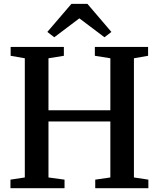

<svg xmlns="http://www.w3.org/2000/svg" viewBox="-20 -990 836 1010"><path d="M110.5 -56.5V-683.5L36 -696.5V-743H316V-696.5L235 -683.5V-410H560.5V-683.5L479 -696.5V-743H759V-696.5L684.5 -683.5V-56.5L760.5 -45V0H481V-45L560.5 -56.5V-351H235V-56.5L319.5 -45V0H35V-45ZM265.5 -794 229 -822 355.5 -969.5H440L566 -822L529.5 -794L397.5 -893.5Z"/></svg>

Font: Merriweather 48pt SemiBold
Style: Regular
Weight: 600
Version: Version 2.100